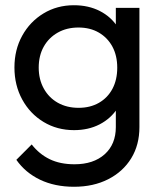

<svg xmlns="http://www.w3.org/2000/svg" viewBox="-20 -505 618 734"><path d="M263 209Q189.5 209 133.2 182.1Q77 155.2 42.5 106L101.2 47.2Q129.8 84 169.8 103.5Q209.8 123 264.8 123Q337.5 123 380.1 84.8Q422.8 46.5 422.8 -19.2V-137L439.2 -243.5L422.8 -350V-475H513V-19.2Q513 49.2 481.5 100.4Q450 151.5 393.6 180.2Q337.2 209 263 209ZM263 -7.5Q198.2 -7.5 146.5 -38.8Q94.8 -70 65 -124.5Q35.2 -179 35.2 -247Q35.2 -314.8 64.9 -368.5Q94.5 -422.2 146.2 -453.6Q198 -485 262.5 -485Q318.5 -485 361.6 -462.9Q404.8 -440.8 430.1 -401.4Q455.5 -362 458.2 -309V-183.2Q455.2 -131.2 429.5 -91.5Q403.8 -51.8 360.9 -29.6Q318 -7.5 263 -7.5ZM280.5 -92.8Q324.8 -92.8 358.1 -111.9Q391.5 -131 409.9 -165.5Q428.2 -200 428.2 -246.2Q428.2 -292.2 409.8 -326.6Q391.2 -361 357.9 -380.4Q324.5 -399.8 280 -399.8Q235.2 -399.8 200.9 -380.4Q166.5 -361 147.2 -326.6Q128 -292.2 128 -246.5Q128 -201.5 147.4 -166.5Q166.8 -131.5 201.1 -112.1Q235.5 -92.8 280.5 -92.8Z"/></svg>

Font: Outfit Thin
Style: Regular
Weight: 100
Designer: Rodrigo Fuenzalida
Foundry: fragTYPE
Version: Version 1.100;gftools[0.9.27]